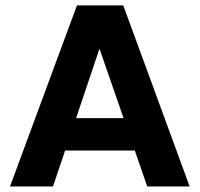

<svg xmlns="http://www.w3.org/2000/svg" viewBox="-20 -670 718 690"><path d="M661.5 0H509L464.5 -129H214L170.5 0H16L256.5 -650.5H423ZM337.5 -495 253.5 -245.5H424Z"/></svg>

Font: Overused Grotesk
Style: Bold
Weight: 710
Version: Version 0.004